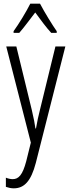

<svg xmlns="http://www.w3.org/2000/svg" viewBox="-20 -785 383 1046"><path d="M198 -765H145C123 -721 83 -655 54 -615V-606H85C110 -634 144 -681 172 -717C200 -679 231 -636 259 -606H289V-615C267 -646 222 -719 198 -765ZM14 -532 148 -8 123 93C103 169 81 191 49 191C38 191 24 188 12 183V233C27 238 40 241 55 241C112 241 149 202 175 103L336 -532H282L198 -188C189 -154 183 -124 176 -85H173C169 -113 165 -136 153 -187L69 -532Z"/></svg>

Font: Noto Sans Lao Looped ExtraCondensed Light
Style: Regular
Weight: 300
Width: 2
Designer: Mark Frömberg, Ben Mitchell
Foundry: The Fontpad Ltd
Version: Version 1.002